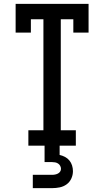

<svg xmlns="http://www.w3.org/2000/svg" viewBox="-20 -755 540 995"><path d="M127 0V-80H205V-655H140V-586H61V-735H439V-586H360V-655H295V-80H373V0ZM150 220V151H250Q258 151 265.5 149.5Q273 148 280 144.5Q287 141 291.5 134.5Q296 128 296 120Q296 112 292 104.5Q288 97 281 92.5Q274 88 266 86.5Q258 85 250 85H211V0H289V48Q303 51 316.5 58Q330 65 339.5 76.5Q349 88 353.5 102.5Q358 117 358 132Q358 152 349.5 170.5Q341 189 325 200.5Q309 212 289.5 216Q270 220 250 220Z"/></svg>

Font: Iosevka Curly Slab Medium
Style: Regular
Weight: 500
Monospace: yes
Designer: Belleve Invis
Foundry: Belleve Invis
Version: Version 22.1.2; ttfautohint (v1.8.4)